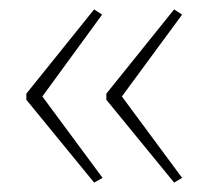

<svg xmlns="http://www.w3.org/2000/svg" viewBox="-20 -483 442 408"><path d="M36 -284 180 -463 197 -452 70 -278 198 -105 180 -95 36 -271ZM206 -284 350 -463 367 -452 239 -278 367 -105 350 -95 206 -271Z"/></svg>

Font: Noto Sans Gurmukhi UI Condensed Thin
Style: Regular
Weight: 100
Width: 3
Designer: Jelle Bosma - Monotype Design Team
Foundry: Monotype Imaging Inc.
Version: Version 2.004; ttfautohint (v1.8.4.7-5d5b)